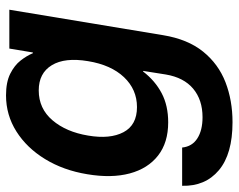

<svg xmlns="http://www.w3.org/2000/svg" viewBox="-103 -470 777 625"><g transform="rotate(-90 285.5 -157.5)"><path d="M200.2 210.9Q96.7 210.9 43.9 166.5Q-8.8 122.1 -6.8 46.9H117.7Q121.1 79.6 147.5 96.4Q173.8 113.3 216.3 113.3Q272.9 113.3 309.3 82.8Q345.7 52.2 355.5 -6.3L367.2 -80.1H365.2Q335 -41 294.7 -19.8Q254.4 1.5 199.7 1.5Q133.8 1.5 91.6 -31.5Q49.3 -64.5 33.4 -123.8Q17.6 -183.1 30.8 -261.7Q43.5 -339.4 80.1 -399.2Q116.7 -459 170.2 -492.7Q223.6 -526.4 287.6 -526.4Q330.6 -526.4 357.9 -512.7Q385.3 -499 400.9 -479Q416.5 -459 424.8 -439H427.2L439.9 -515.6H566.4L483.4 -14.6Q470.2 65.4 429.9 115.2Q389.6 165 330.3 188Q271 210.9 200.2 210.9ZM249.5 -100.1Q306.6 -100.1 346.7 -142.3Q386.7 -184.6 398.9 -259.3Q411.6 -335 385.7 -377.4Q359.9 -419.9 303.7 -419.9Q244.6 -419.9 206.5 -375.2Q168.5 -330.6 156.7 -259.3Q144.5 -188 167.7 -144Q190.9 -100.1 249.5 -100.1Z"/></g></svg>

Font: Inter Display Semi Bold
Style: Italic
Weight: 600
Italic angle: -9.39999°
Designer: Rasmus Andersson
Foundry: rsms
Version: Version 4.000;git-4fc901f